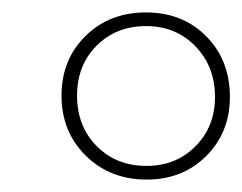

<svg xmlns="http://www.w3.org/2000/svg" viewBox="-20 -682 390 309"><path d="M79 -528Q79 -586 117.5 -624Q156 -662 215 -662Q274 -662 312 -623.5Q350 -585 350 -526Q350 -469 312 -431Q274 -393 216 -393Q157 -393 118 -431.5Q79 -470 79 -528ZM326 -526Q326 -575 294.5 -607.5Q263 -640 215 -640Q167 -640 135.5 -608.5Q104 -577 104 -528Q104 -479 135.5 -447Q167 -415 216 -415Q263 -415 294.5 -446.5Q326 -478 326 -526Z"/></svg>

Font: Ysabeau Infant Extralight
Style: Italic
Weight: 200
Italic angle: -12°
Designer: Christian Thalmann (Catharsis Fonts)
Version: Version 0.003